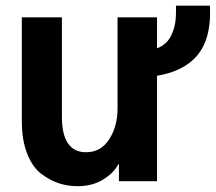

<svg xmlns="http://www.w3.org/2000/svg" viewBox="-20 -636 757 674"><path d="M56.6 -210.9V-575.2H197.3V-226.6Q197.3 -101.6 282.2 -101.6Q334 -101.6 363.3 -147Q392.6 -192.4 392.6 -254.9V-575.2H531.2V0H397.5V-59.6H395.5Q379.9 -29.3 342.3 -5.9Q304.7 17.6 252 17.6Q218.8 17.6 188 7.8Q157.2 -2 126 -24.9Q94.7 -47.9 75.7 -95.7Q56.6 -143.6 56.6 -210.9ZM472.7 -364.3V-453.1Q514.6 -457 541 -470.7Q567.4 -484.4 579.6 -508.8Q591.8 -533.2 595.2 -556.6Q598.6 -580.1 597.7 -616.2H716.8Q723.6 -490.2 661.6 -429.7Q599.6 -369.1 472.7 -364.3Z"/></svg>

Font: Gothic A1 ExtraBold
Style: Regular
Weight: 800
Designer: HanYang I&C Co.,Ltd.
Foundry: HanYang I&C Co.,Ltd.
Version: Version 2.50